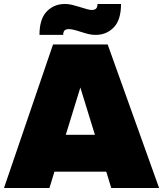

<svg xmlns="http://www.w3.org/2000/svg" viewBox="-25 -943 818 963"><path d="M508 -82H248L223 0H-5L241 -720H515L773 0H533ZM451 -267 378 -504 305 -267ZM300 -923Q323 -923 346.5 -916Q370 -909 378 -907Q420 -893 435 -893Q450 -893 457 -900Q464 -907 464 -923H582Q582 -843 545.5 -805.5Q509 -768 455 -768Q436 -768 419.5 -772Q403 -776 378 -784Q339 -797 320 -797Q306 -797 299 -790.5Q292 -784 292 -768H173Q173 -848 209.5 -885.5Q246 -923 300 -923Z"/></svg>

Font: Aspekta 1000
Style: Regular
Weight: 1000
Designer: Ivo Dolenc
Version: Version 2.000